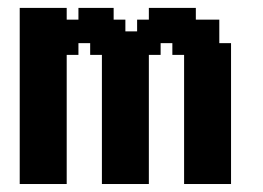

<svg xmlns="http://www.w3.org/2000/svg" viewBox="-20 -461 658 481"><path d="M29.4 -441.2H58.8V-411.8H29.4ZM58.8 -441.2H88.2V-411.8H58.8ZM88.2 -441.2H117.6V-411.8H88.2ZM29.4 -382.4H58.8V-352.9H29.4ZM29.4 -411.8H58.8V-382.4H29.4ZM88.2 -29.4H117.6V0H88.2ZM58.8 -29.4H88.2V0H58.8ZM29.4 -58.8H58.8V-29.4H29.4ZM29.4 -88.2H58.8V-58.8H29.4ZM29.4 -29.4H58.8V0H29.4ZM176.5 -441.2H205.9V-411.8H176.5ZM117.6 -441.2H147.1V-411.8H117.6ZM235.3 -441.2H264.7V-411.8H235.3ZM264.7 -411.8H294.1V-382.4H264.7ZM235.3 -411.8H264.7V-382.4H235.3ZM235.3 -382.4H264.7V-352.9H235.3ZM294.1 -382.4H323.5V-352.9H294.1ZM264.7 -382.4H294.1V-352.9H264.7ZM235.3 -352.9H264.7V-323.5H235.3ZM205.9 -352.9H235.3V-323.5H205.9ZM264.7 -352.9H294.1V-323.5H264.7ZM294.1 -352.9H323.5V-323.5H294.1ZM323.5 -323.5H352.9V-294.1H323.5ZM323.5 -294.1H352.9V-264.7H323.5ZM323.5 -264.7H352.9V-235.3H323.5ZM323.5 -235.3H352.9V-205.9H323.5ZM323.5 -205.9H352.9V-176.5H323.5ZM323.5 -176.5H352.9V-147.1H323.5ZM323.5 -147.1H352.9V-117.6H323.5ZM323.5 -117.6H352.9V-88.2H323.5ZM294.1 -117.6H323.5V-88.2H294.1ZM294.1 -88.2H323.5V-58.8H294.1ZM294.1 -58.8H323.5V-29.4H294.1ZM264.7 -58.8H294.1V-29.4H264.7ZM235.3 -58.8H264.7V-29.4H235.3ZM235.3 -117.6H264.7V-88.2H235.3ZM235.3 -88.2H264.7V-58.8H235.3ZM264.7 -88.2H294.1V-58.8H264.7ZM264.7 -117.6H294.1V-88.2H264.7ZM264.7 -147.1H294.1V-117.6H264.7ZM235.3 -147.1H264.7V-117.6H235.3ZM235.3 -176.5H264.7V-147.1H235.3ZM235.3 -205.9H264.7V-176.5H235.3ZM235.3 -235.3H264.7V-205.9H235.3ZM235.3 -264.7H264.7V-235.3H235.3ZM235.3 -294.1H264.7V-264.7H235.3ZM235.3 -323.5H264.7V-294.1H235.3ZM264.7 -323.5H294.1V-294.1H264.7ZM264.7 -294.1H294.1V-264.7H264.7ZM264.7 -264.7H294.1V-235.3H264.7ZM264.7 -235.3H294.1V-205.9H264.7ZM264.7 -205.9H294.1V-176.5H264.7ZM264.7 -176.5H294.1V-147.1H264.7ZM294.1 -147.1H323.5V-117.6H294.1ZM294.1 -176.5H323.5V-147.1H294.1ZM294.1 -205.9H323.5V-176.5H294.1ZM294.1 -235.3H323.5V-205.9H294.1ZM294.1 -264.7H323.5V-235.3H294.1ZM294.1 -294.1H323.5V-264.7H294.1ZM294.1 -323.5H323.5V-294.1H294.1ZM235.3 -29.4H264.7V0H235.3ZM117.6 -29.4H147.1V0H117.6ZM117.6 -58.8H147.1V-29.4H117.6ZM88.2 -58.8H117.6V-29.4H88.2ZM58.8 -58.8H88.2V-29.4H58.8ZM58.8 -294.1H88.2V-264.7H58.8ZM58.8 -323.5H88.2V-294.1H58.8ZM29.4 -352.9H58.8V-323.5H29.4ZM58.8 -382.4H88.2V-352.9H58.8ZM88.2 -411.8H117.6V-382.4H88.2ZM117.6 -411.8H147.1V-382.4H117.6ZM147.1 -411.8H176.5V-382.4H147.1ZM147.1 -382.4H176.5V-352.9H147.1ZM147.1 -352.9H176.5V-323.5H147.1ZM117.6 -352.9H147.1V-323.5H117.6ZM88.2 -352.9H117.6V-323.5H88.2ZM117.6 -323.5H147.1V-294.1H117.6ZM117.6 -294.1H147.1V-264.7H117.6ZM117.6 -264.7H147.1V-235.3H117.6ZM117.6 -88.2H147.1V-58.8H117.6ZM88.2 -88.2H117.6V-58.8H88.2ZM88.2 -294.1H117.6V-264.7H88.2ZM88.2 -323.5H117.6V-294.1H88.2ZM88.2 -382.4H117.6V-352.9H88.2ZM117.6 -382.4H147.1V-352.9H117.6ZM176.5 -411.8H205.9V-382.4H176.5ZM205.9 -411.8H235.3V-382.4H205.9ZM205.9 -382.4H235.3V-352.9H205.9ZM176.5 -382.4H205.9V-352.9H176.5ZM58.8 -411.8H88.2V-382.4H58.8ZM58.8 -88.2H88.2V-58.8H58.8ZM58.8 -352.9H88.2V-323.5H58.8ZM29.4 -323.5H58.8V-294.1H29.4ZM29.4 -294.1H58.8V-264.7H29.4ZM29.4 -117.6H58.8V-88.2H29.4ZM58.8 -117.6H88.2V-88.2H58.8ZM88.2 -117.6H117.6V-88.2H88.2ZM117.6 -117.6H147.1V-88.2H117.6ZM88.2 -264.7H117.6V-235.3H88.2ZM58.8 -264.7H88.2V-235.3H58.8ZM29.4 -264.7H58.8V-235.3H29.4ZM29.4 -235.3H58.8V-205.9H29.4ZM29.4 -205.9H58.8V-176.5H29.4ZM29.4 -176.5H58.8V-147.1H29.4ZM58.8 -176.5H88.2V-147.1H58.8ZM58.8 -147.1H88.2V-117.6H58.8ZM88.2 -147.1H117.6V-117.6H88.2ZM29.4 -147.1H58.8V-117.6H29.4ZM117.6 -147.1H147.1V-117.6H117.6ZM117.6 -176.5H147.1V-147.1H117.6ZM117.6 -205.9H147.1V-176.5H117.6ZM117.6 -235.3H147.1V-205.9H117.6ZM88.2 -235.3H117.6V-205.9H88.2ZM58.8 -235.3H88.2V-205.9H58.8ZM58.8 -205.9H88.2V-176.5H58.8ZM88.2 -176.5H117.6V-147.1H88.2ZM88.2 -205.9H117.6V-176.5H88.2ZM264.7 -29.4H294.1V0H264.7ZM294.1 -29.4H323.5V0H294.1ZM323.5 -29.4H352.9V0H323.5ZM323.5 -58.8H352.9V-29.4H323.5ZM323.5 -88.2H352.9V-58.8H323.5ZM352.9 -441.2H382.4V-411.8H352.9ZM382.4 -441.2H411.8V-411.8H382.4ZM411.8 -441.2H441.2V-411.8H411.8ZM441.2 -441.2H470.6V-411.8H441.2ZM470.6 -411.8H500V-382.4H470.6ZM441.2 -411.8H470.6V-382.4H441.2ZM441.2 -382.4H470.6V-352.9H441.2ZM500 -411.8H529.4V-382.4H500ZM500 -382.4H529.4V-352.9H500ZM470.6 -382.4H500V-352.9H470.6ZM441.2 -352.9H470.6V-323.5H441.2ZM411.8 -352.9H441.2V-323.5H411.8ZM470.6 -352.9H500V-323.5H470.6ZM500 -352.9H529.4V-323.5H500ZM529.4 -352.9H558.8V-323.5H529.4ZM529.4 -323.5H558.8V-294.1H529.4ZM529.4 -294.1H558.8V-264.7H529.4ZM529.4 -264.7H558.8V-235.3H529.4ZM529.4 -235.3H558.8V-205.9H529.4ZM529.4 -205.9H558.8V-176.5H529.4ZM529.4 -176.5H558.8V-147.1H529.4ZM529.4 -147.1H558.8V-117.6H529.4ZM529.4 -117.6H558.8V-88.2H529.4ZM500 -117.6H529.4V-88.2H500ZM500 -88.2H529.4V-58.8H500ZM500 -58.8H529.4V-29.4H500ZM470.6 -58.8H500V-29.4H470.6ZM441.2 -58.8H470.6V-29.4H441.2ZM441.2 -117.6H470.6V-88.2H441.2ZM441.2 -88.2H470.6V-58.8H441.2ZM470.6 -88.2H500V-58.8H470.6ZM470.6 -117.6H500V-88.2H470.6ZM470.6 -147.1H500V-117.6H470.6ZM441.2 -147.1H470.6V-117.6H441.2ZM441.2 -176.5H470.6V-147.1H441.2ZM441.2 -205.9H470.6V-176.5H441.2ZM441.2 -235.3H470.6V-205.9H441.2ZM441.2 -264.7H470.6V-235.3H441.2ZM441.2 -294.1H470.6V-264.7H441.2ZM441.2 -323.5H470.6V-294.1H441.2ZM470.6 -323.5H500V-294.1H470.6ZM470.6 -294.1H500V-264.7H470.6ZM470.6 -264.7H500V-235.3H470.6ZM470.6 -235.3H500V-205.9H470.6ZM470.6 -205.9H500V-176.5H470.6ZM470.6 -176.5H500V-147.1H470.6ZM500 -147.1H529.4V-117.6H500ZM500 -176.5H529.4V-147.1H500ZM500 -205.9H529.4V-176.5H500ZM500 -235.3H529.4V-205.9H500ZM500 -264.7H529.4V-235.3H500ZM500 -294.1H529.4V-264.7H500ZM500 -323.5H529.4V-294.1H500ZM441.2 -29.4H470.6V0H441.2ZM323.5 -411.8H352.9V-382.4H323.5ZM323.5 -382.4H352.9V-352.9H323.5ZM323.5 -352.9H352.9V-323.5H323.5ZM352.9 -411.8H382.4V-382.4H352.9ZM382.4 -411.8H411.8V-382.4H382.4ZM411.8 -411.8H441.2V-382.4H411.8ZM411.8 -382.4H441.2V-352.9H411.8ZM382.4 -382.4H411.8V-352.9H382.4ZM352.9 -382.4H382.4V-352.9H352.9ZM470.6 -29.4H500V0H470.6ZM500 -29.4H529.4V0H500ZM529.4 -29.4H558.8V0H529.4ZM529.4 -58.8H558.8V-29.4H529.4ZM529.4 -88.2H558.8V-58.8H529.4ZM205.9 -441.2H235.3V-411.8H205.9ZM352.9 -352.9H382.4V-323.5H352.9Z"/></svg>

Font: Jersey 20
Style: Regular
Weight: 400
Designer: Sarah Cadigan-Fried
Version: Version 1.000; ttfautohint (v1.8.4.7-5d5b)